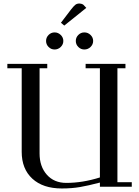

<svg xmlns="http://www.w3.org/2000/svg" viewBox="-20 -1067 793 1097"><path d="M22 -676.8V-702.1H250V-676.8H206.1V-189.9Q206.1 -115.7 247.6 -68.8Q289.1 -22 358.9 -22Q452.1 -22 550.8 -53.2V-676.8H469.2V-702.1H696.8V-676.8H650.9V-25.9H732.9V0H550.8V-23.9Q483.9 -6.3 437 1.7Q390.1 9.8 333 9.8Q225.6 9.8 164.8 -46.1Q104 -102.1 104 -199.2V-676.8ZM257.6 -798.6Q243.2 -813 243.2 -833Q243.2 -853 257.6 -867.4Q272 -881.8 292 -881.8Q312 -881.8 326.9 -867.4Q341.8 -853 341.8 -833Q341.8 -813 326.9 -798.6Q312 -784.2 292 -784.2Q272 -784.2 257.6 -798.6ZM328.1 -937 386.2 -1013.2Q401.9 -1033.2 410.9 -1040Q419.9 -1046.9 434.1 -1046.9Q439.5 -1046.9 445.1 -1045.2Q450.7 -1043.5 453.1 -1042L456.1 -1040L473.1 -1022L347.2 -920.9ZM461.9 -881.8Q482.4 -881.8 497.3 -867.4Q512.2 -853 512.2 -833Q512.2 -813 497.3 -798.6Q482.4 -784.2 461.9 -784.2Q441.9 -784.2 427.5 -798.6Q413.1 -813 413.1 -833Q413.1 -853 427.5 -867.4Q441.9 -881.8 461.9 -881.8Z"/></svg>

Font: Dehuti Alt
Style: Bold
Weight: 700
Version: Version 1.2